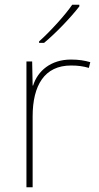

<svg xmlns="http://www.w3.org/2000/svg" viewBox="-20 -786 415 806"><path d="M313 -759V-766H283C254 -723 189 -652 144 -612V-606H165C218 -650 278 -714 313 -759ZM278 -536C193 -536 138 -488 119 -427H117L115 -528H91V0H117V-297C117 -428 167 -511 278 -511C308 -511 328 -508 353 -501L359 -525C335 -532 310 -536 278 -536Z"/></svg>

Font: Noto Sans Georgian Thin
Style: Regular
Weight: 100
Designer: Monotype Design Team, Akaki Razmadze
Foundry: Google LLC
Version: Version 2.005